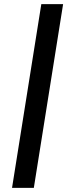

<svg xmlns="http://www.w3.org/2000/svg" viewBox="-20 -725 357 925"><path d="M38 180 179 -705H284L143 180Z"/></svg>

Font: Nunito Sans 10pt SemiExpanded SemiBold
Style: Italic
Weight: 600
Width: 6
Italic angle: -9°
Designer: Vernon Adams
Foundry: Vernon Adams
Version: Version 3.101;gftools[0.9.27]